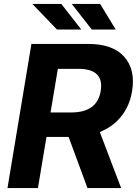

<svg xmlns="http://www.w3.org/2000/svg" viewBox="-20 -949 702 969"><path d="M17.8 0 138.5 -727.3H425.4Q549.4 -727.3 606.9 -662.6Q664.4 -598 646.7 -489.7Q634.6 -415.1 592.3 -362.2Q550.1 -309.3 483.7 -282.7L591.3 0H421.5L326.3 -257.8H214.5L171.5 0ZM235.1 -381.4H339.5Q470.5 -381.4 488.3 -489.7Q506.4 -601.6 375.7 -601.6H272ZM390.3 -800.1H267.4L143.1 -929.3H289.1ZM563.9 -800.1H443.2L342 -929.3H485.4Z"/></svg>

Font: Inter UI
Style: Bold Italic
Weight: 700
Italic angle: 9.39999°
Designer: Rasmus Andersson
Foundry: rsms
Version: 3.2;8d6f07862